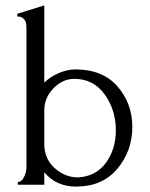

<svg xmlns="http://www.w3.org/2000/svg" viewBox="-20 -684 554 711"><path d="M259 -427Q360 -427 415 -364Q470 -301 470 -214Q470 -125 414.5 -59Q359 7 262 7Q188 7 144 -46V0H46V-10Q60 -10 69 -28.5Q78 -47 78 -65V-575Q78 -589 76.5 -598Q75 -607 67 -615Q59 -623 44 -623V-633L144 -664V-378Q166 -400 198 -413.5Q230 -427 259 -427ZM269 -27Q336 -31 372.5 -81.5Q409 -132 409 -201Q409 -277 367.5 -334.5Q326 -392 255 -392Q212 -392 178 -357Q144 -322 144 -275V-151Q144 -96 182.5 -61.5Q221 -27 269 -27Z"/></svg>

Font: Forum
Style: Regular
Weight: 400
Designer: Denis Masharov
Foundry: Denis Masharov
Version: Version 1.000